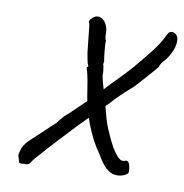

<svg xmlns="http://www.w3.org/2000/svg" viewBox="-80 -730 823 858"><g transform="rotate(10 332.0 -301.5)"><path d="M633 -645Q653 -644 660 -627Q667 -610 660 -582Q653 -554 629 -520Q606 -497 603 -481Q596 -472 581.5 -455.5Q567 -439 550.5 -420.5Q534 -402 521.5 -388Q509 -374 505 -371Q491 -359 473.5 -343Q456 -327 442.5 -313.5Q429 -300 425 -295Q418 -288 412 -280.5Q406 -273 401 -271Q400 -267 395 -261.5Q390 -256 388 -251Q386 -250 375 -240Q364 -230 350.5 -217.5Q337 -205 326.5 -195Q316 -185 315 -183Q304 -173 281 -148.5Q258 -124 230 -94Q202 -64 176 -35.5Q150 -7 132.5 13.5Q115 34 113 39Q109 47 100.5 49.5Q92 52 84 50Q80 52 72.5 51.5Q65 51 63 50Q63 50 61 45Q59 40 57 29Q51 19 54.5 5.5Q58 -8 62 -19Q69 -32 76 -41Q83 -50 100 -65.5Q117 -81 152 -114Q168 -130 184.5 -144.5Q201 -159 202 -162Q203 -166 210 -173Q217 -180 224 -190Q231 -195 247.5 -210.5Q264 -226 284 -245.5Q304 -265 323.5 -284Q343 -303 356 -315Q362 -323 370.5 -331.5Q379 -340 389 -352Q390 -354 402.5 -366.5Q415 -379 432 -396.5Q449 -414 464.5 -430.5Q480 -447 488 -456Q528 -503 560.5 -544.5Q593 -586 606 -614Q616 -635 620.5 -639.5Q625 -644 633 -645ZM492 28Q473 26 452.5 8Q432 -10 409 -51Q372 -102 344 -174.5Q316 -247 305 -331Q300 -366 294 -391.5Q288 -417 286 -419Q285 -423 287.5 -424.5Q290 -426 290 -426Q293 -429 291 -432.5Q289 -436 287 -441Q287 -441 282 -464Q277 -487 274 -521Q270 -557 267.5 -583.5Q265 -610 263 -618Q260 -620 260 -624Q260 -628 260 -628Q262 -634 267.5 -639.5Q273 -645 276 -648Q291 -659 307 -653.5Q323 -648 333.5 -630Q344 -612 344 -587Q344 -561 350 -555Q349 -553 349.5 -540Q350 -527 351.5 -510.5Q353 -494 355 -480Q357 -466 358 -461Q354 -449 358 -444Q359 -436 361 -422.5Q363 -409 362 -404Q361 -399 364.5 -386.5Q368 -374 371 -361L397 -271Q405 -239 412 -214.5Q419 -190 429 -166.5Q439 -143 453 -114Q464 -90 479 -69.5Q494 -49 506 -42Q508 -40 516.5 -39.5Q525 -39 527 -42Q538 -45 543 -37.5Q548 -30 550 -19Q552 -8 552 2Q554 9 545 16Q536 23 521.5 26.5Q507 30 492 28Z"/></g></svg>

Font: Caveat Medium
Style: Regular
Weight: 500
Designer: Pablo Impallari
Foundry: Pablo Impallari
Version: Version 2.000